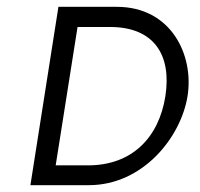

<svg xmlns="http://www.w3.org/2000/svg" viewBox="-20 -571 584 562"><path d="M69 -29H240C399 -29 510 -170 529 -290C548 -410 481 -551 322 -551H151ZM143 -87 207 -492H302C431 -492 483 -410 464 -289C445 -169 367 -87 238 -87Z"/></svg>

Font: Charger Static
Style: Obl
Weight: 1000
Designer: Jasper
Foundry: KineticPlasma Fonts/Cannot Into Space Fonts
Version: Version 1.1